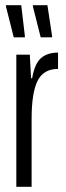

<svg xmlns="http://www.w3.org/2000/svg" viewBox="-20 -721 253 741"><path d="M43 -510H95L100 -419H104Q114 -476 138.5 -497Q163 -518 204 -518V-455Q148 -455 125 -409Q102 -363 102 -262V0H43ZM33 -577 3 -696V-701H62L76 -582V-577ZM137 -577 107 -696V-701H163L181 -582V-577Z"/></svg>

Font: Saira Ultra Condensed
Style: Regular
Weight: 400
Width: 1
Designer: Hector Gatti with collaboration of the Omnibus-Type team
Foundry: Omnibus-Type
Version: Version 1.001; ttfautohint (v1.8)